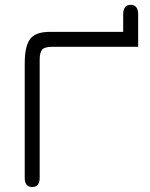

<svg xmlns="http://www.w3.org/2000/svg" viewBox="-20 -750 607 777"><path d="M539.1 -560.5H189.5Q161.1 -560.5 150.9 -549.3Q140.6 -538.1 140.6 -508.8V-30.3Q140.6 6.8 110.4 6.8Q80.1 6.8 80.1 -30.3V-494.1Q80.1 -562.5 101.6 -591.8Q123 -621.1 182.6 -621.1H478.5V-691.4Q478.5 -730.5 508.8 -730.5Q539.1 -730.5 539.1 -691.4Z"/></svg>

Font: Jura
Style: Medium
Weight: 500
Version: Version 2.6.1